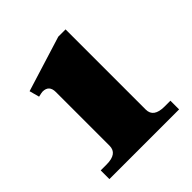

<svg xmlns="http://www.w3.org/2000/svg" viewBox="-140 -575 672 672"><g transform="rotate(-45 195.5 -239.5)"><path d="M23 -43H52Q106 -43 106 -82V-348Q106 -382 74 -382Q70 -382 53 -378L43 -415L249 -479H285V-82Q285 -43 339 -43H368V0H23Z"/></g></svg>

Font: Taviraj
Style: Bold
Weight: 700
Designer: Katatrad Team
Foundry: CadsonDemak
Version: Version 1.001